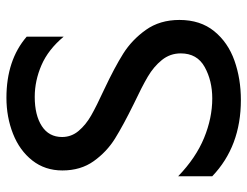

<svg xmlns="http://www.w3.org/2000/svg" viewBox="-106 -651 769 597"><g transform="rotate(-90 278.5 -352.5)"><path d="M271 -77Q210 -77 148 -102.5Q86 -128 29 -183V-77Q122 12 266 12Q332 12 388.5 -8Q445 -28 480 -71Q515 -114 515 -179Q515 -240 484 -283.5Q453 -327 410 -354Q367 -381 299 -413Q247 -437 218 -453.5Q189 -470 170 -492.5Q151 -515 151 -544Q151 -585 185 -607Q219 -629 276 -629Q326 -629 374.5 -608Q423 -587 463 -539V-654Q390 -717 273 -717Q213 -717 161 -696.5Q109 -676 78 -636.5Q47 -597 47 -543Q47 -486 76 -445.5Q105 -405 146 -379.5Q187 -354 254 -321Q307 -296 338.5 -277.5Q370 -259 390.5 -233.5Q411 -208 411 -175Q411 -124 368.5 -100.5Q326 -77 271 -77Z"/></g></svg>

Font: Geom
Style: Regular
Weight: 400
Version: Version 1.102